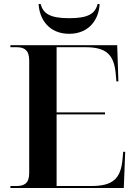

<svg xmlns="http://www.w3.org/2000/svg" viewBox="-20 -940 682 960"><path d="M326 -771C427 -771 475 -845 478 -920H468C456 -872 422 -849 326 -849C230 -849 196 -872 183 -920H173C177 -845 224 -771 326 -771ZM32 0H599L606 -181H596L593 -148C585 -46 544 -10 437 -10H263V-368H505V-378H263V-704H406C511 -704 551 -668 559 -567L562 -533H572L566 -714H32V-704H63C101 -704 126 -690 126 -638V-75C126 -23 101 -10 63 -10H32Z"/></svg>

Font: Noto Serif Display SemiBold
Style: Regular
Weight: 600
Designer: Monotype Design Team
Foundry: Monotype Imaging Inc.
Version: Version 2.009